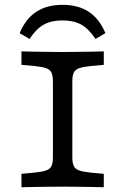

<svg xmlns="http://www.w3.org/2000/svg" viewBox="-20 -787 526 807"><path d="M234.7 -2.4Q210.5 -2.4 181.4 -2Q152.3 -1.6 123.2 -1.2Q94.1 -0.8 70.2 0V-56.5L122.8 -61.2Q156.3 -64.5 173.4 -70.4Q190.5 -76.4 196.5 -89.4Q202.4 -102.3 202.4 -125.8V-445.2Q202.4 -468.7 196.5 -481.6Q190.5 -494.5 173.4 -500.6Q156.3 -506.6 122.8 -509.7L70.2 -514.5V-571Q94.1 -570.2 123.2 -569.8Q152.3 -569.4 181.4 -569Q210.5 -568.5 234.7 -568.5H242.8H251.6Q275.8 -568.5 304.9 -569Q334.1 -569.4 363.5 -569.8Q393 -570.2 416.2 -571V-514.5L363.6 -509.7Q330.8 -506.6 313.4 -500.6Q295.9 -494.5 289.9 -481.6Q284 -468.7 284 -445.2V-125.8Q284 -102.3 289.9 -89.4Q295.9 -76.4 313.4 -70.4Q330.8 -64.5 363.6 -61.2L416.2 -56.5V0Q393 -0.8 363.5 -1.2Q334.1 -1.6 304.9 -2Q275.8 -2.4 251.6 -2.4H243.6ZM242.8 -766.7Q309 -766.7 353.4 -737.2Q397.8 -707.8 423.1 -647.6L381.4 -623.5Q353 -666.1 321.4 -683.6Q289.8 -701.2 242.8 -701.2Q195.7 -701.2 164.1 -683.6Q132.5 -666.1 104.1 -623.5L62.4 -647.6Q87.7 -707.8 132.2 -737.2Q176.6 -766.7 242.8 -766.7Z"/></svg>

Font: Playfair 5pt SemiExpanded Light
Style: Regular
Weight: 300
Width: 6
Designer: Claus Eggers Sørensen
Foundry: Claus Eggers Sørensen
Version: Version 2.203